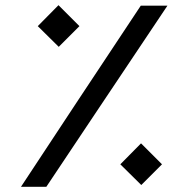

<svg xmlns="http://www.w3.org/2000/svg" viewBox="-20 -722 722 742"><path d="M207 -541 126 -621 206 -702 287 -621ZM61 0 282 -335 524 -700H627L364 -307L159 0ZM526 -7 445 -87 525 -168 606 -87Z"/></svg>

Font: Lexend SemiBold
Style: Regular
Weight: 600
Designer: Bonnie Shaver-Troup, Thomas Jockin
Foundry: Lexend
Version: Version 1.005; ttfautohint (v1.8.3)